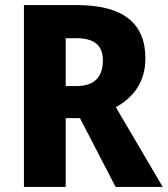

<svg xmlns="http://www.w3.org/2000/svg" viewBox="-20 -734 659 754"><path d="M282 -714H74V0H238V-270H294L434 0H619L435 -313C507 -353 551 -415 551 -505C551 -644 462 -714 282 -714ZM280 -584C352 -584 384 -554 384 -497C384 -426 345 -396 280 -396H238V-584Z"/></svg>

Font: Noto Sans Lao SemiCondensed ExtraBold
Style: Regular
Weight: 800
Width: 4
Designer: Monotype Design Team
Foundry: Monotype Imaging Inc.
Version: Version 2.003